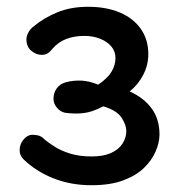

<svg xmlns="http://www.w3.org/2000/svg" viewBox="-20 -928 535 567"><path d="M250 -381Q189 -381 137.5 -401.5Q86 -422 49 -458Q38 -469 38 -484Q38 -503 50 -516.5Q62 -530 75 -530Q84 -530 93 -528Q102 -526 113 -515Q124 -506 142 -494.5Q160 -483 187 -474.5Q214 -466 251 -466Q285 -466 307.5 -476Q330 -486 341.5 -503.5Q353 -521 353 -541Q353 -559 339 -580.5Q325 -602 285 -614Q270 -606 252.5 -600Q235 -594 215 -593Q195 -592 172 -595Q158 -598 148 -610Q138 -622 138 -636Q138 -654 147.5 -667Q157 -680 174 -685Q197 -691 220 -690Q243 -689 270 -678Q298 -697 309.5 -716.5Q321 -736 321 -757Q321 -776 309 -790.5Q297 -805 276 -813.5Q255 -822 229 -822Q200 -822 176 -813Q152 -804 135 -784Q126 -773 119 -769.5Q112 -766 103 -766Q87 -766 72.5 -778Q58 -790 58 -812Q58 -820 63 -830.5Q68 -841 78 -849Q109 -875 149 -891.5Q189 -908 240 -908Q294 -908 334 -891Q374 -874 396 -842.5Q418 -811 418 -768Q418 -736 403 -707Q388 -678 363 -658Q405 -639 428 -607.5Q451 -576 451 -531Q451 -507 439.5 -480.5Q428 -454 404.5 -431.5Q381 -409 343 -395Q305 -381 250 -381Z"/></svg>

Font: Playpen Sans Medium
Style: Regular
Weight: 500
Designer: Laura Meseguer, Veronika Burian, José Scaglione
Foundry: TypeTogether
Version: Version 1.001